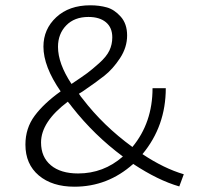

<svg xmlns="http://www.w3.org/2000/svg" viewBox="-20 -700 742 725"><path d="M674 -42 657 4Q577 -19 483 -81Q387 5 261 5Q177 5 126.5 -37.5Q76 -80 76 -154Q76 -216 111 -263Q146 -310 209 -355Q144 -449 144 -524Q144 -590 192.5 -635Q241 -680 321 -680Q355 -680 383.5 -672Q412 -664 436 -637Q460 -610 460 -566Q460 -521 433 -480Q406 -439 373.5 -413.5Q341 -388 291 -354Q282 -349 278 -346Q285 -335 292 -327Q370 -225 480 -145Q556 -237 556 -367H606Q606 -224 518 -118Q599 -64 674 -42ZM199 -523Q199 -460 250 -383Q292 -411 309.5 -424Q327 -437 354.5 -461.5Q382 -486 393 -509Q404 -532 404 -559Q404 -596 380 -616Q356 -636 314 -636Q261 -636 230 -604Q199 -572 199 -523ZM275 -45Q371 -45 444 -109Q336 -189 252 -296Q248 -302 236 -316Q135 -240 135 -162Q135 -107 172 -76Q209 -45 275 -45Z"/></svg>

Font: EauTestInfant Semilight
Style: Italic
Weight: 300
Italic angle: -12°
Designer: Christian Thalmann (Catharsis Fonts)
Version: Version 0.001;PS 000.001;hotconv 1.0.88;makeotf.lib2.5.64775